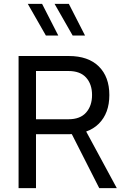

<svg xmlns="http://www.w3.org/2000/svg" viewBox="-20 -971 635 991"><path d="M418.9 -787.6 335.4 -950.9H261.7L355 -787.6ZM280.8 -787.6 197.3 -950.9H123.5L216.8 -787.6ZM406 -326.9H326.2L492.2 0H582.8ZM165.8 0V-278.3H335.2Q435.5 -278.3 490 -332.5Q544.4 -386.7 544.4 -480.6Q544.4 -574.5 489.9 -628.2Q435.3 -681.9 335.2 -681.9H75.9V0ZM165.8 -604.5H333.3Q394.2 -604.5 424.6 -570.4Q455.1 -536.4 455.1 -480.7Q455.1 -425 424.6 -390.3Q394.2 -355.5 333.3 -355.5H165.8Z"/></svg>

Font: Estedad-FD-VF Thin
Style: Regular
Weight: 100
Designer: Amin Abedi
Version: Version 5.0